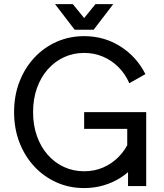

<svg xmlns="http://www.w3.org/2000/svg" viewBox="-20 -909 803 938"><path d="M611.8 -502.4 690.4 -546.9Q647.5 -631.8 568.4 -682.1Q489.3 -732.4 391.1 -732.4Q318.8 -732.4 256.6 -704.8Q194.3 -677.2 147.7 -627.2Q101.1 -577.1 75 -509.5Q48.8 -441.9 48.8 -361.3Q48.8 -280.8 75 -213.1Q101.1 -145.5 147.7 -95.5Q194.3 -45.4 256.6 -17.8Q318.8 9.8 391.1 9.8Q440.4 9.8 485.1 -3.2Q529.8 -16.1 568.4 -40.5Q606.9 -64.9 637.9 -99.1Q668.9 -133.3 690.4 -175.8L611.8 -220.2Q591.8 -174.8 558.6 -141.6Q525.4 -108.4 482.9 -90.3Q440.4 -72.3 391.1 -72.3Q337.9 -72.3 292.5 -93.3Q247.1 -114.3 213.1 -152.8Q179.2 -191.4 160.4 -244.4Q141.6 -297.4 141.6 -361.3Q141.6 -425.3 160.4 -478.3Q179.2 -531.2 213.1 -569.8Q247.1 -608.4 292.5 -629.4Q337.9 -650.4 391.1 -650.4Q440.4 -650.4 482.9 -632.3Q525.4 -614.3 558.6 -581.3Q591.8 -548.3 611.8 -502.4ZM391.1 -361.3V-279.3H601.6V-123.5L605.5 -110.8V0H694.3V-361.3ZM335.9 -888.7H249L344.7 -763.7H437.5ZM446.3 -888.7 344.7 -763.7H437.5L533.2 -888.7Z"/></svg>

Font: Giphurs SC
Style: Regular
Weight: 400
Version: Version 0.920